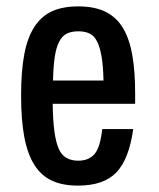

<svg xmlns="http://www.w3.org/2000/svg" viewBox="-20 -571 499 601"><path d="M225 -68Q258 -68 276 -89Q294 -110 300 -167H397Q384 -73 344.5 -31.5Q305 10 224 10Q176 10 142.5 -5.5Q109 -21 87.5 -55Q66 -89 56 -142.5Q46 -196 46 -272Q46 -348 56 -401Q66 -454 88 -487.5Q110 -521 143.5 -536Q177 -551 225 -551Q277 -551 311.5 -533.5Q346 -516 366 -481.5Q386 -447 394.5 -396.5Q403 -346 403 -280V-246H145Q146 -145 164 -105Q180 -68 225 -68ZM225 -473Q204 -473 189.5 -466Q175 -459 165.5 -441Q156 -423 151.5 -393.5Q147 -364 146 -319H304Q303 -364 298 -393.5Q293 -423 284 -441Q275 -459 260.5 -466Q246 -473 225 -473Z"/></svg>

Font: Medium
Style: Regular
Weight: 500
Designer: Fernando Haro
Foundry: deFharo
Version: Version 1.787